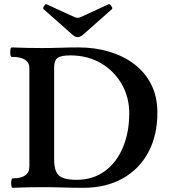

<svg xmlns="http://www.w3.org/2000/svg" viewBox="-20 -892 806 915"><path d="M41 3Q36 3 34 -8Q32 -19 34 -30.5Q36 -42 41 -42Q120 -42 120 -99V-567Q120 -621 36 -621Q31 -621 29.5 -632Q28 -643 29.5 -654.5Q31 -666 36 -666Q108 -663 179 -663Q223 -663 267 -664.5Q311 -666 355 -666Q432 -666 499.5 -646Q567 -626 619 -587Q671 -548 700.5 -490Q730 -432 730 -355Q730 -246 686.5 -165.5Q643 -85 563.5 -41Q484 3 377 3Q328 3 278.5 1.5Q229 0 179 0Q110 0 41 3ZM344 -35Q423 -35 479.5 -76.5Q536 -118 566 -190Q596 -262 596 -352Q596 -428 560.5 -490.5Q525 -553 461.5 -590.5Q398 -628 315 -628Q271 -628 254.5 -616Q238 -604 238 -571V-133Q238 -96 247.5 -74.5Q257 -53 280.5 -44Q304 -35 344 -35ZM350 -715Q339 -715 326 -726L188 -848Q183 -853 190 -863.5Q197 -874 201 -872L332 -812Q342 -807 350 -807Q358 -807 368 -812L498 -872Q503 -874 510.5 -863.5Q518 -853 513 -848L375 -726Q362 -715 350 -715Z"/></svg>

Font: Junicode VF
Style: Regular
Weight: 400
Designer: Peter S. Baker
Version: Version 2.213